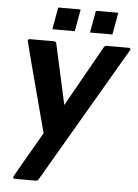

<svg xmlns="http://www.w3.org/2000/svg" viewBox="-60 -742 722 1006"><g transform="rotate(5 300.5 -239.0)"><path d="M166 218H57Q47 218 47 210Q47 206 186 -33Q61 -502 61 -510Q62 -518 73 -518H197Q208 -518 211 -508L281 -190L460 -508Q466 -518 476 -518H590Q601 -518 601 -510V-509L182 208Q177 218 166 218ZM500 -580H382L403 -696H521ZM302 -580H184L205 -696H323Z"/></g></svg>

Font: YamahaIndonesia935. App
Style: Bold Italic
Weight: 700
Italic angle: -10°
Designer: Dalton Maag Ltd
Foundry: Dalton Maag Ltd
Version: Version 1.002; January 01, 2024; Regular/Italic